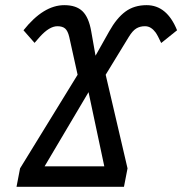

<svg xmlns="http://www.w3.org/2000/svg" viewBox="-20 -718 701 738"><path d="M543.5 -698.2Q621.6 -698.2 660.6 -601.6L599.6 -552.7Q585.9 -582.5 577.9 -593.5Q569.8 -604.5 559.8 -610.8Q549.8 -617.2 537.1 -617.2Q518.1 -617.2 503.9 -608.6Q489.7 -600.1 475.1 -576.2L386.2 -430.7L470.2 -70.8L456.5 0H43.5L57.1 -70.8L278.3 -430.7L246.1 -576.2Q240.7 -599.1 230.5 -608.2Q220.2 -617.2 200.7 -617.2Q169.9 -617.2 133.3 -576.7L112.8 -553.2L70.3 -601.6Q147 -698.2 227.1 -698.2Q272.9 -698.2 297.1 -674.8Q321.3 -651.4 330.6 -597.7L347.2 -503.9L399.9 -597.7Q428.2 -648.4 461.9 -673.3Q495.6 -698.2 543.5 -698.2ZM151.4 -78.6H380.9L320.3 -363.8Z"/></svg>

Font: Cousine
Style: Italic
Weight: 400
Italic angle: -12°
Monospace: yes
Designer: Steve Matteson
Foundry: Monotype Imaging Inc.
Version: Version 1.21